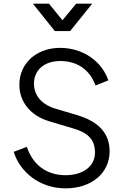

<svg xmlns="http://www.w3.org/2000/svg" viewBox="-20 -1019 686 1051"><path d="M339 12C481 12 580 -71 580 -191C580 -290 519 -354 402 -389L284 -424C204 -448 166 -500 166 -561C166 -637 224 -685 310 -685C401 -685 471 -639 503 -551L573 -579C541 -676 442 -757 309 -757C180 -757 86 -673 86 -555C86 -463 145 -386 250 -355L384 -315C458 -293 500 -257 500 -184C500 -109 435 -60 339 -60C237 -60 161 -114 127 -215L55 -188C89 -78 196 12 339 12ZM160 -999 280 -849H364L485 -999H397L322 -908L248 -999Z"/></svg>

Font: Mluvka
Style: Regular
Weight: 400
Designer: Modified by Jiří Krblich, Original typeface by Gumpita Rahayu
Foundry: Gumpita Rahayu & Jiří Krblich
Version: Version 2.000;Glyphs 3.1.1 (3134)